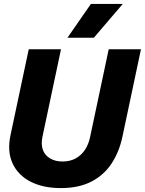

<svg xmlns="http://www.w3.org/2000/svg" viewBox="-20 -950 741 982"><path d="M291 12Q200 12 136 -21Q72 -54 44 -115Q16 -176 34 -260L127 -698H292L197 -250Q189 -211 199.5 -183Q210 -155 236.5 -139.5Q263 -124 300 -124Q338 -124 366.5 -139.5Q395 -155 414 -183Q433 -211 441 -250L536 -698H701L606 -250Q589 -171 549.5 -112Q510 -53 446 -20.5Q382 12 291 12ZM325 -757 445 -930H608L460 -757Z"/></svg>

Font: Azeret Mono Thin
Style: Bold Italic
Weight: 700
Italic angle: -12°
Version: Version 1.002